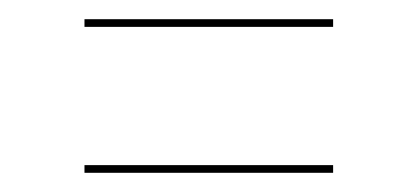

<svg xmlns="http://www.w3.org/2000/svg" viewBox="-20 -431 435 200"><path d="M68 -411H327V-403H68ZM68 -259H327V-251H68Z"/></svg>

Font: Fira Sans Compressed Eight
Style: Regular
Weight: 100
Width: 1
Designer: bBox Type GmbH & Carrois Corporate GbR & Edenspiekermann AG
Foundry: bBox Type GmbH & Carrois Corporate GbR & Edenspiekermann AG
Version: Version 4.301